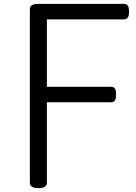

<svg xmlns="http://www.w3.org/2000/svg" viewBox="-20 -957 700 991"><path d="M178 14Q134 14 134 -14V-910Q134 -924 145 -930.5Q156 -937 178 -937H618Q633 -937 639.5 -928.5Q646 -920 646 -897Q646 -875 639.5 -866Q633 -857 618 -857H222V-509H552Q567 -509 573 -500.5Q579 -492 579 -469Q579 -447 573 -438Q567 -429 552 -429H222V-14Q222 0 211 7Q200 14 178 14Z"/></svg>

Font: Playwrite US Modern
Style: Regular
Weight: 400
Designer: Veronika Burian, José Scaglione
Foundry: TypeTogether
Version: Version 1.002